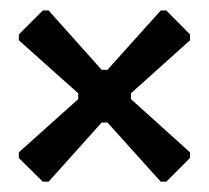

<svg xmlns="http://www.w3.org/2000/svg" viewBox="-20 -544 400 368"><path d="M174.8 -410.2H186L288.1 -523.9H298.8L344.2 -478V-466.8L231 -365.2V-354L344.2 -252V-241.2L298.8 -195.8H288.1L186 -309.1H174.8L73.2 -195.8H62L16.1 -241.2V-252L129.9 -354V-365.2L16.1 -466.8V-478L62 -523.9H73.2Z"/></svg>

Font: Yokawerad
Style: Regular
Weight: 500
Designer: gluk
Foundry: gluk
Version: Version 0.79